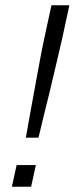

<svg xmlns="http://www.w3.org/2000/svg" viewBox="-20 -708 283 728"><path d="M78 -186Q85 -225 92.5 -267.5Q100 -310 108 -352.5Q116 -395 123 -434.5Q130 -474 136.5 -507Q143 -540 148 -563L175 -688H243L216 -563Q211 -540 203 -507Q195 -474 186 -434.5Q177 -395 166.5 -352.5Q156 -310 145.5 -267.5Q135 -225 126 -186ZM25 0 43 -82H116L98 0Z"/></svg>

Font: Saira Thin Light
Style: Italic
Weight: 300
Italic angle: -12°
Version: Version 1.101